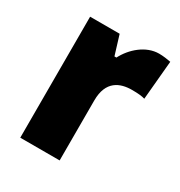

<svg xmlns="http://www.w3.org/2000/svg" viewBox="-139 -661 713 760"><g transform="rotate(30 217.5 -281.5)"><path d="M371 -563C311 -563 258 -516 232 -465H223L196 -553H61V0H241V-274C241 -364 296 -385 350 -385C379 -385 396 -383 409 -379L425 -557C410 -560 389 -563 371 -563Z"/></g></svg>

Font: Noto Sans Armenian SemiCondensed Black
Style: Regular
Weight: 900
Width: 4
Designer: Monotype Design Team
Foundry: Monotype Imaging Inc.
Version: Version 2.008